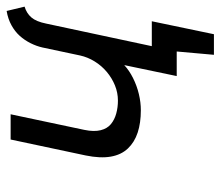

<svg xmlns="http://www.w3.org/2000/svg" viewBox="-63 -489 664 578"><g transform="rotate(-90 269.0 -200.0)"><path d="M397 -75 382 0H403L393 112H455L494 -75ZM329 0H403L487 -393Q493 -423 505.5 -437.5Q518 -452 538 -458L525 -512Q501 -508 482 -497.5Q463 -487 450 -472.5Q437 -458 428 -440Q419 -422 415 -404L391 -291Q386 -268 373 -247Q360 -226 341.5 -210.5Q323 -195 301 -186Q279 -177 255 -177Q235 -177 216.5 -182Q198 -187 184.5 -198Q171 -209 166 -229Q161 -249 167 -278L214 -500H138L90 -274Q81 -230 86.5 -198.5Q92 -167 111 -147Q130 -127 159 -117.5Q188 -108 226 -108Q250 -108 275 -114Q300 -120 323 -131.5Q346 -143 362 -158Z"/></g></svg>

Font: Advent Pro Medium
Style: Italic
Weight: 500
Italic angle: -12°
Version: Version 3.000